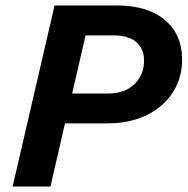

<svg xmlns="http://www.w3.org/2000/svg" viewBox="-20 -680 684 700"><path d="M644 -468Q645 -363 569.5 -296.5Q494 -230 368 -230H217L164 0H26L179 -660H406Q517 -660 579.5 -608.5Q642 -557 644 -468ZM372 -339Q437 -339 472 -375Q507 -411 505 -463Q504 -504 475.5 -527.5Q447 -551 392 -551H292L243 -339Z"/></svg>

Font: Elaine Sans SemiBold
Style: Italic
Weight: 600
Italic angle: -13°
Designer: Wei Huang
Foundry: Wei Huang
Version: Version 2.001;December 24, 2019;FontCreator 12.0.0.2547 64-b